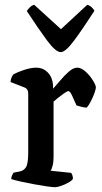

<svg xmlns="http://www.w3.org/2000/svg" viewBox="-20 -783 425 803"><path d="M210 0Q201 0 176.5 -3.5Q152 -7 122 -12.5Q92 -18 65.5 -24Q39 -30 27 -34Q27 -42 30.5 -49.5Q34 -57 37 -61L63 -66Q79 -69 88.5 -83.5Q98 -98 98 -146V-392Q98 -411 83 -417L24 -440Q25 -452 29 -460.5Q33 -469 36 -472Q52 -481 80.5 -490.5Q109 -500 131 -500Q162 -500 182 -477.5Q202 -455 202 -417V-412Q215 -426 232.5 -447Q250 -468 268.5 -484Q287 -500 303 -500Q320 -500 338.5 -483Q357 -466 369 -446Q381 -426 381 -418Q381 -410 375 -393.5Q369 -377 360 -359.5Q351 -342 343 -333Q332 -333 320 -336.5Q308 -340 300 -342Q291 -362 282 -382Q273 -402 266 -402Q261 -402 247.5 -392.5Q234 -383 220.5 -372Q207 -361 204 -358V-126Q204 -105 200 -90Q196 -75 192 -69L278 -60Q280 -57 282.5 -50.5Q285 -44 285 -35Q280 -27 265.5 -19Q251 -11 235 -5.5Q219 0 210 0ZM234 -565Q213 -565 177 -613.5Q141 -662 92 -737Q96 -743 104 -751.5Q112 -760 123 -763L235 -661L345 -763Q356 -760 364 -752Q372 -744 375 -738Q326 -662 290 -613.5Q254 -565 234 -565Z"/></svg>

Font: Texturina 72pt SemiBold
Style: Regular
Weight: 600
Designer: Guillermo Torres Carreño
Foundry: Omnibus-Type
Version: Version 1.002; ttfautohint (v1.8.3)